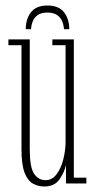

<svg xmlns="http://www.w3.org/2000/svg" viewBox="-20 -666 345 697"><path d="M141 11Q118.5 11 99.5 0.5Q80.5 -10 69.2 -39.2Q58 -68.5 58 -125V-502H10.5V-523H88V-124.5Q88 -58.5 103.8 -35.2Q119.5 -12 145.5 -12Q170 -12 186.2 -34.5Q202.5 -57 210.2 -89.2Q218 -121.5 218 -150V-502H170V-523H248V-21H293.5V0H219.5V-67.5Q214 -41 196 -15Q178 11 141 11ZM152 -646Q193.5 -646 212.5 -621.5Q231.5 -597 231.5 -560H212.5Q207 -620.5 152 -620.5Q97.5 -620.5 92.5 -560H73.5Q73.5 -597 92.5 -621.5Q111.5 -646 152 -646Z"/></svg>

Font: Imbue 50pt Thin
Style: Regular
Weight: 100
Designer: Tyler Finck
Foundry: Etcetera Type Company
Version: Version 1.102; ttfautohint (v1.8.3)